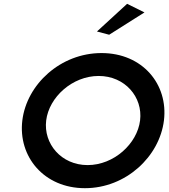

<svg xmlns="http://www.w3.org/2000/svg" viewBox="-20 -983 887 1006"><path d="M488 -818 552 -801 737 -918 646 -963ZM222 -352C237 -474 359 -585 497 -585C635 -585 729 -474 714 -352C699 -230 577 -118 439 -118C301 -118 207 -230 222 -352ZM97 -352C74 -163 210 3 425 3C640 3 816 -163 839 -352C862 -541 727 -705 512 -705C297 -705 120 -541 97 -352Z"/></svg>

Font: Bluebird
Style: LiExtObl
Weight: 300
Designer: Jasper
Foundry: Cannot Into Space Fonts
Version: Version 0.98